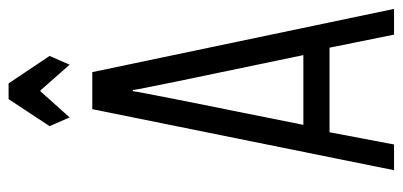

<svg xmlns="http://www.w3.org/2000/svg" viewBox="-256 -646 903 430"><g transform="rotate(-90 195.0 -431.5)"><path d="M286.1 -203.1Q208 -575.2 208 -584V-585H205.1V-584Q205.1 -575.2 129.9 -203.1ZM28.3 0 165 -675.8H248L389.6 0H332L302.7 -144.5H113.3L85.9 0ZM146.5 -726.6 127 -771.5 187.5 -863.3H222.7L284.2 -771.5L264.6 -726.6L207 -792H205.1Z"/></g></svg>

Font: Vancouver Drive
Style: Regular
Weight: 400
Designer: Valery Zaveryaev
Foundry: Cyreal (www.cyreal.org)
Version: Version 1.06